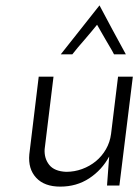

<svg xmlns="http://www.w3.org/2000/svg" viewBox="-20 -685 519 714"><path d="M424 5H378L386 -103Q359 -53 312 -22Q265 9 204 9Q145 9 114.5 -24Q84 -57 89 -111L124 -400H179L146 -130Q144 -96 163 -72Q182 -48 226 -46Q257 -46 285.5 -56.5Q314 -67 336.5 -85.5Q359 -104 374 -130Q389 -156 393 -187L419 -400H474ZM350 -665Q374 -620 398.5 -574Q423 -528 448 -483H404Q398 -495 389.5 -509Q381 -523 372.5 -538Q364 -553 355.5 -567.5Q347 -582 341 -593Q332 -582 320 -567.5Q308 -553 295 -538Q282 -523 270 -509Q258 -495 249 -483H206Z"/></svg>

Font: Josefin Sans
Style: Italic
Weight: 400
Italic angle: -7.5°
Designer: Santiago Orozco
Foundry: Typemade